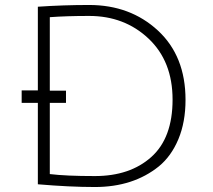

<svg xmlns="http://www.w3.org/2000/svg" viewBox="-20 -742 855 771"><path d="M361 -35Q502 -35 587.5 -111.5Q673 -188 673 -342Q673 -496 576.5 -587Q480 -678 338 -678Q247 -678 180 -673V-378H245V-329H180V-43Q245 -35 361 -35ZM338 -722Q503 -722 614 -619.5Q725 -517 725 -341Q725 -252 696.5 -183.5Q668 -115 618 -74Q515 9 361 9Q260 9 132 -2V-329H67V-379H132V-715Q234 -722 338 -722Z"/></svg>

Font: Julius Sans One
Style: Regular
Weight: 400
Designer: Luciano Vergara
Foundry: LatinoType
Version: Version 1.001